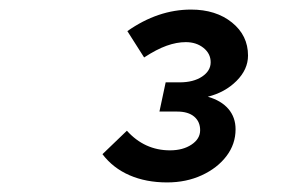

<svg xmlns="http://www.w3.org/2000/svg" viewBox="-20 -726 640 401"><path d="M329 -345Q285 -345 250.5 -360Q216 -375 194 -404L245 -453Q282 -412 335 -412Q362 -412 380 -424Q398 -436 398 -454Q398 -472 385.5 -482.5Q373 -493 350 -493H313L326 -554H355Q384 -554 402 -566Q420 -578 420 -596Q420 -614 405 -626Q390 -638 368 -638Q349 -638 328 -630.5Q307 -623 281 -606L246 -661Q310 -706 379 -706Q431 -706 464.5 -679Q498 -652 498 -610Q498 -581 474 -557Q450 -533 414 -524Q442 -516 457 -498.5Q472 -481 472 -456Q472 -425 453 -400Q434 -375 401.5 -360Q369 -345 329 -345Z"/></svg>

Font: Red Hat Mono SemiBold
Style: Italic
Weight: 600
Italic angle: -12°
Monospace: yes
Designer: Pentagram, MCKL
Foundry: MCKL
Version: Version 1.030